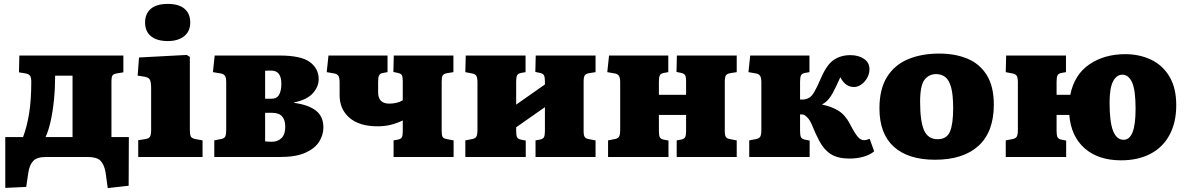

<svg xmlns="http://www.w3.org/2000/svg" viewBox="-20 -803 6067 982"><path d="M531 159 520 79Q513 39 494.5 19.5Q476 0 429 0H215Q169 0 150 20Q131 40 125 79L114 153L7 158V-102H98Q118 -155 129 -223.5Q140 -292 140 -384Q140 -406 134 -415Q128 -424 113 -427L77 -433L79 -519H611V-433L580 -428Q560 -425 555 -416.5Q550 -408 550 -388V-102H639L638 147ZM213 -102H351V-416H262Q262 -352 256 -292Q250 -232 239 -183Q234 -161 228 -141.5Q222 -122 213 -102Z M838 -593Q783 -593 752.5 -617.5Q722 -642 722 -688Q722 -733 751.5 -758Q781 -783 838 -783Q895 -783 924 -758Q953 -733 953 -688Q953 -643 922 -618Q891 -593 838 -593ZM687 0V-86L726 -92Q742 -95 747.5 -104.5Q753 -114 753 -141V-348Q753 -382 747 -394.5Q741 -407 718 -411L684 -416L691 -509L935 -522L951 -512V-140Q951 -118 955 -107Q959 -96 978 -92L1016 -85V0Z M1076 0V-85L1111 -92Q1127 -95 1132 -104.5Q1137 -114 1137 -140V-380Q1137 -405 1131 -414.5Q1125 -424 1111 -427L1069 -434L1078 -519H1409Q1520 -519 1565 -485.5Q1610 -452 1610 -398Q1610 -360 1580.5 -326.5Q1551 -293 1484 -279V-277Q1557 -267 1595.5 -237.5Q1634 -208 1634 -151Q1634 -113 1612.5 -78.5Q1591 -44 1542.5 -22Q1494 0 1411 0ZM1336 -298H1369Q1396 -298 1407.5 -318.5Q1419 -339 1419 -375Q1419 -442 1367 -442Q1359 -442 1351 -442Q1343 -442 1336 -441ZM1370 -78Q1401 -78 1420 -97Q1439 -116 1439 -154Q1439 -189 1423 -207.5Q1407 -226 1372 -226H1336V-80Q1344 -79 1353 -78.5Q1362 -78 1370 -78Z M1993 0V-85L2015 -89Q2031 -92 2035.5 -101Q2040 -110 2040 -132V-187Q2011 -173 1980 -165Q1949 -157 1911 -157Q1818 -157 1767.5 -200.5Q1717 -244 1717 -316V-380Q1717 -405 1711 -414.5Q1705 -424 1691 -427L1651 -434L1660 -519H1962V-434L1934 -429Q1923 -426 1918.5 -416.5Q1914 -407 1914 -385V-331Q1914 -273 1971 -273Q2011 -273 2040 -290V-388Q2040 -409 2035.5 -418Q2031 -427 2015 -430L1992 -435L1994 -519H2299V-434L2268 -429Q2249 -426 2244 -417Q2239 -408 2239 -386V-132Q2239 -111 2244 -102.5Q2249 -94 2268 -91L2300 -85V0Z M2360 0V-85L2396 -92Q2411 -95 2416.5 -104.5Q2422 -114 2422 -140V-380Q2422 -405 2416.5 -414.5Q2411 -424 2396 -427L2360 -434L2362 -519H2668V-434L2645 -430Q2629 -427 2624.5 -417Q2620 -407 2620 -385V-268L2767 -371V-388Q2767 -409 2762 -418Q2757 -427 2742 -430L2718 -435L2720 -519H3026V-434L2994 -429Q2976 -426 2970.5 -417Q2965 -408 2965 -386V-132Q2965 -111 2970.5 -102.5Q2976 -94 2994 -91L3026 -85V0H2719V-85L2741 -89Q2757 -92 2762 -101Q2767 -110 2767 -132V-255L2620 -152V-133Q2620 -111 2624.5 -101.5Q2629 -92 2644 -89L2669 -84V0Z M3090 0V-85L3126 -92Q3141 -95 3146.5 -104.5Q3152 -114 3152 -140V-380Q3152 -405 3146 -414.5Q3140 -424 3126 -427L3086 -434L3095 -519H3398V-434L3375 -430Q3359 -427 3354.5 -417Q3350 -407 3350 -385V-318H3489V-388Q3489 -409 3484 -418Q3479 -427 3464 -430L3440 -435L3442 -519H3748V-434L3716 -429Q3698 -426 3692.5 -417Q3687 -408 3687 -386V-132Q3687 -111 3692.5 -102.5Q3698 -94 3716 -91L3748 -85V0H3441V-85L3463 -89Q3479 -92 3484 -101Q3489 -110 3489 -132V-215H3350V-133Q3350 -111 3354.5 -101.5Q3359 -92 3374 -89L3399 -84V0Z M4325 8Q4266 8 4230.5 -14Q4195 -36 4171 -81Q4149 -123 4135.5 -157.5Q4122 -192 4106 -205Q4098 -214 4091 -216Q4084 -218 4072 -218V-133Q4072 -111 4076.5 -101.5Q4081 -92 4096 -89L4121 -84V0H3812V-85L3848 -92Q3863 -95 3868.5 -104.5Q3874 -114 3874 -140V-380Q3874 -405 3868 -414.5Q3862 -424 3848 -427L3808 -434L3817 -519H4120V-434L4097 -430Q4081 -427 4076.5 -417Q4072 -407 4072 -385V-294Q4086 -293 4097.5 -295Q4109 -297 4120 -304Q4132 -311 4145.5 -334Q4159 -357 4180 -406Q4209 -473 4245 -497Q4281 -521 4329 -521Q4371 -521 4399 -502Q4427 -483 4427 -449Q4427 -426 4415.5 -405Q4404 -384 4385.5 -371Q4367 -358 4348 -358Q4303 -358 4278 -408Q4260 -367 4241 -331Q4232 -313 4219 -297Q4206 -281 4185 -269V-268Q4234 -258 4268.5 -236.5Q4303 -215 4327 -169Q4352 -121 4367 -103.5Q4382 -86 4399 -86Q4406 -86 4413 -88Q4420 -90 4428 -93L4451 -29Q4430 -11 4396.5 -1.5Q4363 8 4325 8Z M4762 14Q4625 14 4551.5 -52.5Q4478 -119 4478 -249Q4478 -347 4516.5 -409Q4555 -471 4624 -500Q4693 -529 4784 -529Q4866 -529 4929 -502.5Q4992 -476 5027.5 -418Q5063 -360 5063 -268Q5063 -129 4985 -57.5Q4907 14 4762 14ZM4776 -91Q4822 -91 4838.5 -129.5Q4855 -168 4855 -249Q4855 -319 4844.5 -356.5Q4834 -394 4814.5 -409Q4795 -424 4768 -424Q4731 -424 4708.5 -395Q4686 -366 4686 -282Q4686 -183 4706 -137Q4726 -91 4776 -91Z M5714 17Q5598 17 5528 -44Q5458 -105 5449 -215H5384V-133Q5384 -112 5388.5 -102Q5393 -92 5408 -89L5433 -84V0H5124V-85L5160 -92Q5175 -95 5180.5 -104.5Q5186 -114 5186 -140V-380Q5186 -405 5180.5 -414.5Q5175 -424 5160 -427L5124 -434L5126 -519H5432V-434L5409 -430Q5393 -427 5388.5 -417Q5384 -407 5384 -385V-318H5454Q5475 -422 5552 -474Q5629 -526 5735 -526Q5808 -526 5867.5 -497.5Q5927 -469 5961.5 -411Q5996 -353 5996 -265Q5996 -177 5962 -113.5Q5928 -50 5864.5 -16.5Q5801 17 5714 17ZM5727 -88Q5757 -88 5772.5 -126.5Q5788 -165 5788 -247Q5788 -343 5770 -382Q5752 -421 5720 -421Q5691 -421 5673 -387Q5655 -353 5655 -279Q5655 -179 5673 -133.5Q5691 -88 5727 -88Z"/></svg>

Font: Literata 12pt ExtraBold
Style: Regular
Weight: 800
Designer: Latin by Veronika Burian and Jose Scaglione. Greek by Irene Vlachou. Cyrillic by Vera Evstafieva.
Foundry: TypeTogether
Version: Version 3.002